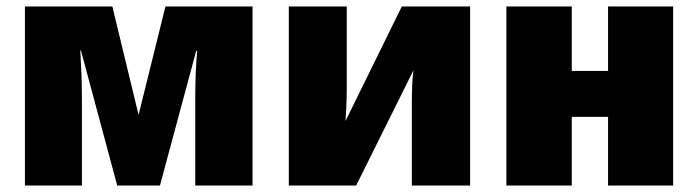

<svg xmlns="http://www.w3.org/2000/svg" viewBox="-20 -573 2155 593"><path d="M760 -553V0H583V-268Q583 -308 584.5 -346Q586 -384 589 -416H586L474 0H342L230 -417H228Q230 -384 231.5 -346.5Q233 -309 233 -264V0H57V-553H327L408 -218L491 -553Z M1051 -338Q1051 -321 1051 -302.5Q1051 -284 1050.5 -266Q1050 -248 1049 -231Q1048 -214 1047 -199L1221 -553H1432V0H1252V-200Q1252 -226 1252 -254Q1252 -282 1253 -308.5Q1254 -335 1257 -356L1080 0H872V-553H1051Z M1746 -553V-354H1858V-553H2059V0H1858V-212H1746V0H1544V-553Z"/></svg>

Font: Noto Sans Display Black
Style: Regular
Weight: 900
Designer: Monotype Design Team
Foundry: Monotype Imaging Inc.
Version: Version 2.003